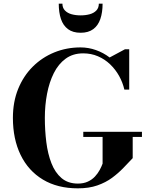

<svg xmlns="http://www.w3.org/2000/svg" viewBox="-20 -1019 814 1049"><path d="M435 -299H755.5V-271H705V-155Q681 -129.5 653.5 -101Q626 -72.5 591.8 -47.2Q557.5 -22 512 -6Q466.5 10 405.5 10Q294 10 214.5 -37.8Q135 -85.5 92.8 -172.2Q50.5 -259 50.5 -375Q50.5 -462.5 79.2 -533.2Q108 -604 159 -654.8Q210 -705.5 277 -732.8Q344 -760 420 -760Q463 -760 504 -745.5Q545 -731 579 -705L663 -750H686V-529.5H659.5Q650.5 -568.5 630.8 -604Q611 -639.5 581.8 -667.5Q552.5 -695.5 515.2 -711.5Q478 -727.5 434.5 -727.5Q378.5 -727.5 338.8 -698.5Q299 -669.5 274 -619.5Q249 -569.5 237 -506.2Q225 -443 225 -375Q225 -307 233 -242.8Q241 -178.5 261 -127.2Q281 -76 316.2 -46Q351.5 -16 405.5 -16Q437 -16 460 -26.8Q483 -37.5 498.8 -54.5Q514.5 -71.5 524.8 -90.5Q535 -109.5 540.5 -125V-271H435ZM420.5 -840Q378 -840 351.5 -859.8Q325 -879.5 313 -915.2Q301 -951 301 -999H321Q321 -976 334.8 -961.8Q348.5 -947.5 371 -941.2Q393.5 -935 420.5 -935Q447.5 -935 470.2 -941.2Q493 -947.5 506.5 -961.8Q520 -976 520 -999H540.5Q540.5 -951 528.2 -915.2Q516 -879.5 489.5 -859.8Q463 -840 420.5 -840Z"/></svg>

Font: Bodoni Moda SC 9pt
Style: Bold
Weight: 700
Designer: Owen Earl
Foundry: indestructible type
Version: Version 2.005